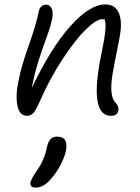

<svg xmlns="http://www.w3.org/2000/svg" viewBox="-20 -539 636 870"><path d="M482.9 -14.2Q382.8 -14.2 438 -288.1Q453.6 -361.3 457 -398.2Q460.4 -435.1 454.1 -451.2Q452.6 -451.2 449.2 -451.7Q445.8 -452.1 443.8 -452.1Q416.5 -452.1 368.9 -405.5Q321.3 -358.9 264.9 -273.2Q208.5 -187.5 164.1 -87.9Q144.5 -42.5 132.6 -28.3Q120.6 -14.2 102.1 -14.2Q68.8 -14.2 59.1 -59.3Q49.3 -104.5 64 -173.8Q78.1 -243.7 110.8 -335Q143.6 -426.3 155.8 -487.8Q158.2 -501 167.2 -509.5Q176.3 -518.1 189 -518.1Q204.1 -518.1 213.4 -501.7Q222.7 -485.4 215.8 -452.1Q209.5 -419.4 192.1 -372.8Q174.8 -326.2 155.5 -266.4Q136.2 -206.5 124 -140.1Q210 -321.3 298.6 -420.2Q387.2 -519 457 -519Q502.9 -519 519.3 -478.3Q535.6 -437.5 521 -365.2Q491.7 -218.8 487.3 -185.1Q477.5 -106 500 -77.6Q502 -75.2 503.9 -73.2Q520 -57.1 516.1 -37.1Q511.2 -14.2 482.9 -14.2ZM142.1 311Q113.8 311 118.2 287.1Q122.1 270 148.9 231Q180.2 188.5 191.9 130.9Q197.3 104.5 208.3 92.3Q219.2 80.1 238.8 80.1Q291 80.1 278.8 144Q272.5 174.8 251 214.4Q229.5 253.9 200.2 283.2Q172.4 311 142.1 311Z"/></svg>

Font: Shantell Sans Bouncy
Style: Italic
Weight: 300
Italic angle: -11.31°
Designer: Stephen Nixon, Anya Danilova, Shantell Martin
Foundry: Arrow Type
Version: Version 1.006;[9816181b4]